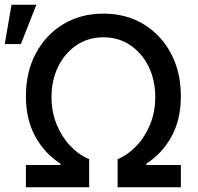

<svg xmlns="http://www.w3.org/2000/svg" viewBox="-39 -795 842 815"><path d="M728.7 0H460.2V-119.3Q504.3 -137.8 540.5 -176Q576.7 -214.1 598.4 -267.2Q620 -320.3 620 -383.2Q620 -454.9 591.8 -512.3Q563.6 -569.6 514 -603.2Q464.5 -636.7 399.9 -636.7Q335.6 -636.7 285.9 -603.2Q236.2 -569.6 207.9 -512.3Q179.7 -454.9 179.7 -383.2Q179.7 -320.3 201.3 -267.2Q223 -214.1 259.2 -176Q295.5 -137.8 339.5 -119.3V0H71V-94.5H217.7V-100.1Q150.2 -143.8 110.6 -215.9Q71 -288 71 -387.1Q71 -489.7 113.3 -568.7Q155.5 -647.7 229.8 -692.5Q304 -737.2 399.9 -737.2Q496.1 -737.2 570.1 -692.5Q644.2 -647.7 686.4 -568.7Q728.7 -489.7 728.7 -387.1Q728.7 -288 689.3 -215.9Q649.9 -143.8 582 -100.1V-94.5H728.7ZM49.7 -608H-18.8L9.9 -774.9H115.4Z"/></svg>

Font: Linik Sans Medium
Style: Regular
Weight: 500
Designer: Rasmus Andersson (font), Cristiano Sobral (main changes)
Foundry: rsms
Version: Version 3.018;June 1, 2022;FontCreator 14.0.0.2814 64-bit; t